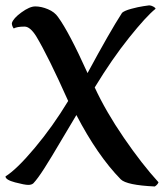

<svg xmlns="http://www.w3.org/2000/svg" viewBox="-28 -674 602 706"><path d="M554.7 -3.9Q553.7 0 550.3 3.9Q546.9 7.8 543.9 9.8L541 11.7Q437.5 6.8 416 -14.6Q330.1 -102.5 252.9 -251Q235.4 -222.7 197.3 -157.7Q159.2 -92.8 134.8 -54.7Q110.4 -16.6 94.7 0Q87.9 5.9 76.2 5.9Q62.5 5.9 27.3 -3.4Q-7.8 -12.7 -7.8 -25.4Q33.2 -50.8 99.6 -129.9Q166 -209 222.7 -302.7Q149.4 -466.8 105.5 -540Q83 -576.2 62.5 -576.2Q34.2 -576.2 22.5 -569.3Q15.6 -578.1 15.6 -588.9Q20.5 -606.4 50.8 -628.4Q81.1 -650.4 101.6 -650.4Q124 -650.4 148.4 -640.1Q172.9 -629.9 185.5 -611.3Q225.6 -556.6 293.9 -405.3Q376 -557.6 420.9 -627Q429.7 -634.8 454.6 -641.6Q479.5 -648.4 500 -651.4L520.5 -654.3Q527.3 -654.3 535.6 -649.9Q543.9 -645.5 543.9 -641.6Q509.8 -614.3 446.8 -535.6Q383.8 -457 320.3 -352.5Q361.3 -263.7 427.7 -167Q494.1 -70.3 554.7 -3.9Z"/></svg>

Font: Crimson
Style: Bold
Weight: 700
Version: Version 0.8 ; ttfautohint (v1.00) -l 8 -r 50 -G 200 -x 14 -D